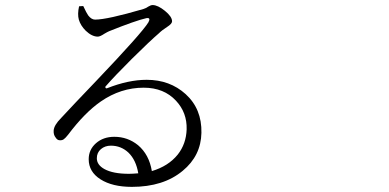

<svg xmlns="http://www.w3.org/2000/svg" viewBox="-20 -728 1540 760"><path d="M502 11.7Q424.8 11.7 377.9 -18.1Q331.1 -47.9 331.1 -97.7Q331.1 -135.7 359.9 -161.1Q388.7 -186.5 432.6 -186.5Q485.4 -186.5 526.4 -153.3Q570.3 -116.2 581.1 -50.8Q646.5 -70.3 683.6 -116.2Q716.8 -158.2 718.8 -215.8Q720.7 -282.2 676.8 -329.1Q628.9 -380.9 548.8 -380.9Q458 -380.9 378.9 -326.2Q315.4 -282.2 250 -195.3Q239.3 -181.6 232.4 -176.8Q225.6 -171.9 215.8 -172.9Q207 -172.9 200.2 -183.6Q191.4 -194.3 192.4 -210.9Q193.4 -232.4 222.7 -261.7Q268.6 -311.5 361.3 -408.2Q541 -596.7 567.4 -639.6Q578.1 -659.2 559.6 -656.2Q516.6 -646.5 412.1 -604.5Q405.3 -601.6 393.6 -594.7Q376 -583 367.2 -583Q343.8 -583 319.3 -606.4Q298.8 -627 292 -650.4Q286.1 -671.9 293 -703.1L309.6 -704.1L310.5 -702.1Q322.3 -676.8 329.1 -667Q341.8 -650.4 356.4 -650.4Q404.3 -650.4 547.9 -692.4Q557.6 -695.3 567.4 -702.1Q577.1 -708 584 -708Q604.5 -708 632.8 -685.1Q661.1 -662.1 661.1 -643.6Q661.1 -633.8 641.1 -621.1Q621.1 -608.4 608.4 -595.7Q575.2 -567.4 502 -495.1Q432.6 -425.8 400.4 -388.7Q395.5 -384.8 397.5 -380.9Q399.4 -377 404.3 -378.9Q488.3 -412.1 560.5 -412.1Q652.3 -412.1 714.8 -355.5Q779.3 -296.9 777.3 -202.1Q775.4 -111.3 703.1 -51.8Q627 11.7 502 11.7ZM490.2 -40Q503.9 -40 527.3 -42Q518.6 -94.7 488.3 -124Q459 -151.4 418.9 -151.4Q395.5 -151.4 379.4 -137.7Q363.3 -124 363.3 -101.6Q363.3 -75.2 393.6 -58.6Q427.7 -40 490.2 -40Z"/></svg>

Font: Bpmf GenRyu Min R
Style: R
Weight: 400
Foundry: But Ko
Version: Version 1.320